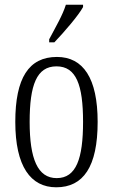

<svg xmlns="http://www.w3.org/2000/svg" viewBox="-20 -786 479 816"><path d="M189 -619V-606H211C254 -651 314 -721 333 -756V-766H260C246 -721 218 -674 189 -619ZM219 10C334 10 395 -77 395 -268C395 -453 334 -544 222 -544C102 -544 45 -454 45 -268C45 -79 110 10 219 10ZM221 -29C140 -29 106 -111 106 -268C106 -425 136 -504 220 -504C304 -504 333 -425 333 -268C333 -112 304 -29 221 -29Z"/></svg>

Font: Noto Serif Bengali ExtraCondensed Light
Style: Regular
Weight: 300
Width: 2
Designer: Juan Bruce, Universal Thirst, Indian Type Foundry and the Monotype Design Team.
Foundry: Monotype Imaging Inc.
Version: Version 2.003